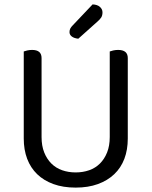

<svg xmlns="http://www.w3.org/2000/svg" viewBox="-20 -840 689 873"><path d="M561 -210Q561 -159 545.5 -118Q530 -77 499.5 -48Q469 -19 425 -3Q381 13 324 13Q267 13 223 -3Q179 -19 149 -48Q119 -77 103.5 -118Q88 -159 88 -210V-606Q93 -608 103.5 -610.5Q114 -613 126 -613Q169 -613 169 -576V-217Q169 -177 181 -147Q193 -117 213.5 -96.5Q234 -76 262.5 -66Q291 -56 324 -56Q357 -56 385.5 -66Q414 -76 434.5 -96.5Q455 -117 467 -147Q479 -177 479 -217V-606Q484 -608 494.5 -610.5Q505 -613 517 -613Q561 -613 561 -576ZM401 -820Q423 -819 434.5 -808.5Q446 -798 446 -784Q446 -770 440.5 -761Q435 -752 421 -740L336 -664Q317 -666 306.5 -674Q296 -682 296 -694Q296 -704 300 -711Q304 -718 310 -724Z"/></svg>

Font: Baloo Thambi 2
Style: Regular
Weight: 400
Designer: Aadarsh Rajan and Ek Type
Foundry: Ek Type
Version: Version 1.640;hotconv 1.0.111;makeotfexe 2.5.65597; ttfautoh